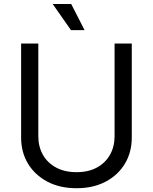

<svg xmlns="http://www.w3.org/2000/svg" viewBox="-20 -950 781 981"><path d="M565.4 -727.5H653.3V-247.1Q653.3 -172.4 618.4 -114Q583.5 -55.7 520 -22Q456.5 11.7 371.1 11.7Q285.6 11.7 221.9 -22Q158.2 -55.7 123 -114Q87.9 -172.4 87.9 -247.1V-727.5H175.8V-253.9Q175.8 -200.7 199.2 -159.2Q222.7 -117.7 266.6 -94Q310.5 -70.3 371.1 -70.3Q431.6 -70.3 475.1 -94Q518.6 -117.7 542 -159.2Q565.4 -200.7 565.4 -253.9ZM342.8 -795.9 249 -929.7H343.8L412.1 -795.9Z"/></svg>

Font: Inter
Style: Regular
Weight: 400
Designer: Rasmus Andersson
Foundry: rsms
Version: Version 4.000;git-8c9346024